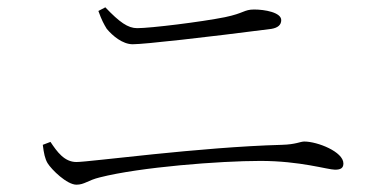

<svg xmlns="http://www.w3.org/2000/svg" viewBox="-20 -621 1040 525"><path d="M189 -116C211 -116 220 -128 253 -136C363 -164 581 -181 692 -181C801 -181 876 -157 896 -157C911 -157 919 -161 919 -174C919 -206 848 -234 812 -234C801 -234 789 -226 751 -225C527 -219 225 -178 189 -178C156 -178 136 -206 118 -233L97 -225C100 -201 103 -187 110 -175C121 -157 163 -116 189 -116ZM343 -500C375 -500 543 -519 722 -542C740 -545 749 -553 749 -566C749 -587 704 -595 675 -595C647 -595 648 -585 595 -574C530 -561 392 -544 355 -544C330 -544 307 -560 268 -601L249 -591C258 -566 264 -555 272 -542C288 -523 315 -500 343 -500Z"/></svg>

Font: Source Han Serif TW VF
Style: Regular
Weight: 250
Designer: Ryoko NISHIZUKA 西塚涼子 (kana & ideographs); Frank Grießhammer (Latin, Greek & Cyrillic); Wenlong ZHANG 张文龙 (bopomofo); San
Foundry: Adobe
Version: Version 2.002;hotconv 1.1.0;makeotfexe 2.6.0